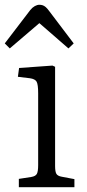

<svg xmlns="http://www.w3.org/2000/svg" viewBox="-29 -785 364 805"><path d="M50 0V-35L102 -43Q120 -46 125.5 -56Q131 -66 131 -93V-394Q131 -431 124.5 -442.5Q118 -454 96 -457L46 -463L51 -500L191 -510L202 -505V-89Q202 -65 207.5 -56Q213 -47 230 -44L283 -34V0ZM12 -582 -9 -603 98 -743Q107 -754 117 -759.5Q127 -765 136 -765Q143 -765 149.5 -763Q156 -761 162.5 -755.5Q169 -750 177 -739L280 -603L258 -582L136 -688Z"/></svg>

Font: Literata 18pt Light
Style: Regular
Weight: 300
Designer: Latin by Veronika Burian and Jose Scaglione. Greek by Irene Vlachou. Cyrillic by Vera Evstafieva.
Foundry: TypeTogether
Version: Version 3.103;gftools[0.9.29]